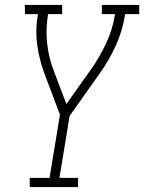

<svg xmlns="http://www.w3.org/2000/svg" viewBox="-20 -755 582 775"><path d="M100 0V-37H180L222 -292L159 -459Q139 -513 130.5 -571.5Q122 -630 132 -691L133 -698H81L80 -735H231V-698H174L173 -691Q164 -634 170.5 -578Q177 -522 196 -472L248 -335L348 -476L349 -477Q383 -526 408.5 -580.5Q434 -635 443 -691L444 -698H391V-735H542V-698H485L484 -691Q474 -629 446.5 -569Q419 -509 380 -455L261 -287L220 -37H295V0Z"/></svg>

Font: Iosevka Curly Slab Extralight
Style: Italic
Weight: 200
Italic angle: -9°
Monospace: yes
Designer: Belleve Invis
Foundry: Belleve Invis
Version: Version 22.1.2; ttfautohint (v1.8.4)